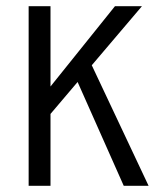

<svg xmlns="http://www.w3.org/2000/svg" viewBox="-20 -602 502 622"><path d="M380.9 0 231.4 -336.4 143.6 -232.9V0H72.8V-582H143.6V-321.8L352.5 -582H439.9L277.3 -390.6L461.4 0Z"/></svg>

Font: Decalotype Light
Style: Regular
Weight: 300
Designer: Alfredo Marco Pradil
Foundry: Alfredo Marco Pradil
Version: Version 1.0